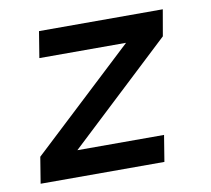

<svg xmlns="http://www.w3.org/2000/svg" viewBox="-64 -591 728 663"><g transform="rotate(-10 300.0 -260.0)"><path d="M27 0 42 -92 402 -428H98L113 -520H547L531 -428L172 -92H476L461 0Z"/></g></svg>

Font: Iosevka SS04 SmBd Ex Obl
Style: Regular
Weight: 600
Width: 7
Italic angle: -9°
Monospace: yes
Designer: Belleve Invis
Foundry: Belleve Invis
Version: Version 19.0.0; ttfautohint (v1.8.4)